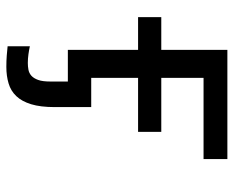

<svg xmlns="http://www.w3.org/2000/svg" viewBox="-84 -446 719 590"><g transform="rotate(90 275.0 -150.5)"><path d="M308.6 -71.8H218.8V-215.8H384.8V-287.1H218.8V-417H468.3V-490.2H132.8V-287.1H32.2V-215.8H132.8V0H230V54.2C230 69.8 228.4 82.2 225.1 91.3C221.8 100.4 217.5 107.3 212.2 112.1C206.8 116.8 200.7 119.8 193.8 121.1C187 122.4 180 123 172.9 123C164.4 123 155.5 122.4 146.2 121.1C137 119.8 128.7 118.3 121.6 116.7V185.1C129.1 186 138.4 186.9 149.7 187.7C160.9 188.6 172.7 189 185.1 189C203.6 189 220.5 186.7 235.8 182.1C251.1 177.6 264.2 169.7 274.9 158.4C285.6 147.2 293.9 132 299.8 112.8C305.7 93.6 308.6 69.3 308.6 40Z"/></g></svg>

Font: CodeNewRoman Nerd Font Mono
Style: Regular
Weight: 400
Monospace: yes
Designer: Sam Radian
Foundry: Code New Roman
Version: Version 2.00 November 29, 2014;Nerd Fonts 3.2.1